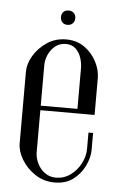

<svg xmlns="http://www.w3.org/2000/svg" viewBox="-47 -637 417 675"><g transform="rotate(5 161.0 -299.0)"><path d="M37.1 -374.8Q37.1 -402.1 54.1 -431Q71.1 -459.9 100.8 -479.8Q130.4 -499.8 168.6 -499.8Q206 -499.8 233.1 -480.6Q260.1 -461.4 275.4 -432.3Q290.8 -403.2 290.8 -373.6V-244H228.9V-403.4Q228.9 -421.1 222.9 -439.7Q217 -458.2 203.8 -471Q190.5 -483.8 168.6 -483.8Q146.8 -483.8 131.1 -471Q115.4 -458.2 107.4 -439.7Q99.4 -421.1 99.4 -403.4V-95.6Q99.4 -77 108.4 -57.6Q117.4 -38.2 134.4 -25.4Q151.4 -12.5 174.4 -12.5Q202.5 -12.5 225.1 -28.8Q247.6 -45 261.2 -70.4Q274.8 -95.8 274.8 -123.1V-180.4H291.1V-120.6Q291.1 -94.2 277.1 -64.7Q263.1 -35.1 236.8 -15.2Q210.5 4.8 171.2 4.8Q132.4 4.8 102 -15.6Q71.6 -36 54.4 -65.1Q37.1 -94.2 37.1 -122ZM68.6 -244V-260H278.2V-244ZM143.1 -577Q143.1 -588.1 149.8 -594.9Q156.4 -601.8 167.9 -601.8Q179.6 -601.8 186.6 -594.9Q193.6 -588.1 193.6 -577Q193.6 -565.5 186.6 -558.4Q179.6 -551.2 167.9 -551.2Q156.4 -551.2 149.8 -558.4Q143.1 -565.5 143.1 -577Z"/></g></svg>

Font: Emberly Black
Style: Regular
Weight: 900
Designer: Rajesh Rajput
Foundry: Rajesh Rajput
Version: Version 1.000